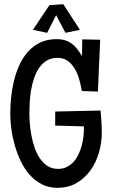

<svg xmlns="http://www.w3.org/2000/svg" viewBox="-20 -896 542 922"><path d="M468.8 -258.8Q468.8 -210.9 455.3 -163.8Q441.9 -116.7 415 -78.9Q388.2 -41 348.4 -17.6Q308.6 5.9 255.9 5.9Q213.9 5.9 180.7 -11.2Q147.5 -28.3 122.3 -56.9Q97.2 -85.4 79.6 -122.3Q62 -159.2 50.8 -198.7Q39.6 -238.3 34.4 -277.6Q29.3 -316.9 29.3 -349.6Q29.3 -385.3 33.2 -425.8Q37.1 -466.3 46.6 -506.1Q56.2 -545.9 72.5 -582.3Q88.9 -618.7 113.5 -646.7Q138.2 -674.8 172.4 -691.4Q206.5 -708 252 -708Q275.4 -708 293 -702.4Q310.5 -696.8 324.7 -686.3Q338.9 -675.8 350.6 -660.6Q362.3 -645.5 374 -627L375 -707L460.9 -705.1L450.2 -456.1L373 -459Q369.1 -482.9 361.6 -511Q354 -539.1 340.8 -562.7Q327.6 -586.4 306.9 -602.3Q286.1 -618.2 255.9 -618.2Q225.6 -618.2 203.9 -604.7Q182.1 -591.3 167.2 -569.1Q152.3 -546.9 143.1 -518.8Q133.8 -490.7 128.9 -461.2Q124 -431.6 122.6 -403.6Q121.1 -375.5 121.1 -353.5Q121.1 -332.5 123 -304.4Q125 -276.4 130.6 -246.6Q136.2 -216.8 146 -187.7Q155.8 -158.7 171.1 -136Q186.5 -113.3 208 -99.1Q229.5 -85 258.8 -85Q282.2 -85 300.8 -94.2Q319.3 -103.5 333.3 -118.9Q347.2 -134.3 356.7 -154.3Q366.2 -174.3 372.1 -195.8Q377.9 -217.3 380.6 -239Q383.3 -260.7 382.8 -279.3V-289.1L245.1 -293V-360.4L462.9 -365.2Q465.3 -338.9 467 -312Q468.8 -285.2 468.8 -258.8ZM363.8 -752.9 294.4 -738.3 249.5 -823.2 206.5 -738.3 138.2 -752.9 217.3 -871.1 283.7 -876Z"/></svg>

Font: Maiden Orange
Style: Regular
Weight: 400
Designer: Astigmatic (AOETI)
Foundry: Astigmatic (AOETI)
Version: Version 1.000